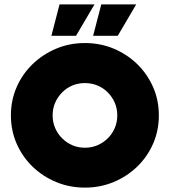

<svg xmlns="http://www.w3.org/2000/svg" viewBox="-20 -833 766 866"><path d="M363.2 13.2Q293.1 13.2 232.6 -12.2Q172.2 -37.5 126.4 -81.9Q80.6 -126.4 54.9 -185.4Q29.2 -244.4 29.2 -312.5Q29.2 -380.6 54.9 -439.6Q80.6 -498.6 126.4 -543.1Q172.2 -587.5 232.6 -613.2Q293.1 -638.9 363.2 -638.9Q432.6 -638.9 493.1 -613.5Q553.5 -588.2 599.3 -543.4Q645.1 -498.6 670.8 -439.6Q696.5 -380.6 696.5 -312.5Q696.5 -244.4 670.8 -185.4Q645.1 -126.4 599.3 -81.9Q553.5 -37.5 493.1 -12.2Q432.6 13.2 363.2 13.2ZM363.2 -166.7Q393.8 -166.7 420.1 -178.1Q446.5 -189.6 466.7 -209.7Q486.8 -229.9 497.9 -256.2Q509 -282.6 509 -312.5Q509 -343.1 497.9 -369.1Q486.8 -395.1 466.7 -415.6Q446.5 -436.1 420.1 -447.2Q393.8 -458.3 363.2 -458.3Q331.9 -458.3 305.9 -447.2Q279.9 -436.1 259.7 -415.6Q239.6 -395.1 228.5 -369.1Q217.4 -343.1 217.4 -312.5Q217.4 -282.6 228.5 -256.2Q239.6 -229.9 259.7 -209.7Q279.9 -189.6 305.9 -178.1Q331.9 -166.7 363.2 -166.7ZM400 -671.5 436.8 -813.2H594.4L511.1 -671.5ZM211.8 -671.5 248.6 -813.2H406.2L322.9 -671.5Z"/></svg>

Font: Afacad Flux Black
Style: Regular
Weight: 900
Designer: Kristian Moeller
Foundry: Dicotype
Version: Version 1.100